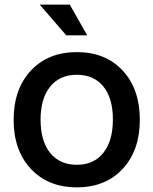

<svg xmlns="http://www.w3.org/2000/svg" viewBox="-20 -802 665 832"><path d="M267.1 -648.9 151.9 -782.2H282.2L357.9 -648.9ZM39.1 -282.2Q39.1 -416 113.8 -496.1Q188.5 -576.2 313 -576.2Q437.5 -576.2 511.7 -496.1Q585.9 -416 585.9 -283.2Q585.9 -150.4 511.7 -70.3Q437.5 9.8 313 9.8Q188.5 9.8 113.8 -70.3Q39.1 -150.4 39.1 -282.2ZM313 -87.9Q386.7 -87.9 428 -139.9Q469.2 -191.9 469.2 -284.2Q469.2 -376.5 428 -427.2Q386.7 -478 313 -478Q238.8 -478 197.3 -426.5Q155.8 -375 155.8 -283.2Q155.8 -190.9 197.3 -139.4Q238.8 -87.9 313 -87.9Z"/></svg>

Font: BDO Grotesk Medium
Style: Regular
Weight: 500
Designer: Deni Anggara
Foundry: Lokal Container
Version: Version 2.000